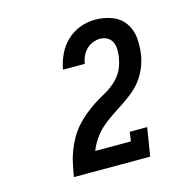

<svg xmlns="http://www.w3.org/2000/svg" viewBox="-83 -923 667 681"><g transform="rotate(-15 250.0 -583.0)"><path d="M107 -323V-324Q111 -346 115.5 -368.5Q120 -391 128 -412.5Q136 -434 147.5 -455Q159 -476 174.5 -494Q190 -512 208.5 -527.5Q227 -543 247 -556Q267 -569 288 -580.5Q309 -592 327 -608Q345 -624 356 -645Q367 -666 370 -689Q371 -689 371 -689.5Q371 -690 371 -691Q373 -705 373 -719.5Q373 -734 367.5 -746.5Q362 -759 350 -766Q338 -773 323 -773Q310 -773 296 -767.5Q282 -762 272 -751.5Q262 -741 256 -728Q250 -715 248 -701H168Q173 -729 185.5 -755.5Q198 -782 219.5 -802.5Q241 -823 268.5 -833Q296 -843 323 -843Q355 -843 384 -832.5Q413 -822 430.5 -798Q448 -774 451 -742.5Q454 -711 449 -679Q445 -656 436 -634Q427 -612 412.5 -592.5Q398 -573 379 -557.5Q360 -542 339.5 -528.5Q319 -515 298.5 -501.5Q278 -488 259.5 -472Q241 -456 227 -436Q213 -416 204 -393H335L340 -427H404L387 -323Z"/></g></svg>

Font: Iosevka Slab Medium Oblique
Style: Regular
Weight: 500
Italic angle: -9°
Monospace: yes
Designer: Belleve Invis
Foundry: Belleve Invis
Version: Version 11.1.1; ttfautohint (v1.8.3)